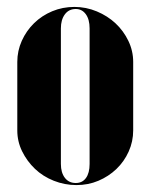

<svg xmlns="http://www.w3.org/2000/svg" viewBox="-20 -525 435 555"><path d="M195 -505Q229 -505 260 -492Q291 -479 314 -457.5Q337 -436 351 -407Q365 -378 365 -346V-148Q365 -116 352 -87Q339 -58 316.5 -36.5Q294 -15 264.5 -2.5Q235 10 201 10Q167 10 135.5 -2.5Q104 -15 81 -37Q58 -59 44 -87.5Q30 -116 30 -148V-346Q30 -378 43 -407Q56 -436 78.5 -458Q101 -480 131 -492.5Q161 -505 195 -505ZM199 -499Q179 -499 167.5 -483.5Q156 -468 156 -443V-51Q156 -26 167.5 -11Q179 4 199 4Q218 4 228.5 -10.5Q239 -25 239 -51V-443Q239 -469 228 -484Q217 -499 199 -499Z"/></svg>

Font: Moniqa Black Display
Style: Regular
Weight: 900
Designer: Rajesh Rajput
Foundry: Rajesh Rajput
Version: Version 1.000